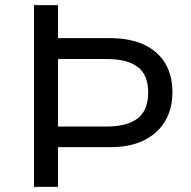

<svg xmlns="http://www.w3.org/2000/svg" viewBox="-20 -725 741 745"><path d="M112 0V-705H205V-577H408Q483 -577 537 -552.5Q591 -528 620 -481Q649 -434 649 -367Q649 -301 619.5 -253Q590 -205 536.5 -179.5Q483 -154 408 -154H205V0ZM205 -234H394Q473 -234 514 -265.5Q555 -297 555 -366Q555 -435 514 -465.5Q473 -496 394 -496H205Z"/></svg>

Font: Nunito Sans 6pt
Style: Regular
Weight: 400
Version: Version 3.101;gftools[0.9.27]